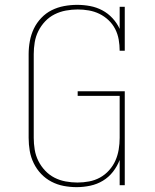

<svg xmlns="http://www.w3.org/2000/svg" viewBox="-20 -763 640 791"><path d="M296 8Q269 8 242.5 3Q216 -2 192 -14.5Q168 -27 149.5 -46.5Q131 -66 119 -90.5Q107 -115 102.5 -141.5Q98 -168 98 -195V-540Q98 -567 103 -594Q108 -621 119.5 -645Q131 -669 150 -689Q169 -709 193 -721Q217 -733 244 -738Q271 -743 298 -743Q325 -743 351.5 -738Q378 -733 401.5 -720.5Q425 -708 443.5 -688Q462 -668 473 -644V-735H494V-554H473Q473 -577 469 -600Q465 -623 454.5 -643.5Q444 -664 427 -680Q410 -696 389.5 -706Q369 -716 346 -720Q323 -724 300 -724Q276 -724 251.5 -719.5Q227 -715 205 -704Q183 -693 166 -675Q149 -657 138 -635Q127 -613 123 -588.5Q119 -564 119 -540V-195Q119 -171 123 -146.5Q127 -122 138 -100Q149 -78 166 -60Q183 -42 204.5 -31Q226 -20 250.5 -15.5Q275 -11 299 -11Q323 -11 347 -15.5Q371 -20 392 -31.5Q413 -43 429.5 -61.5Q446 -80 455.5 -101.5Q465 -123 469 -147Q473 -171 473 -195V-368H300V-387H494V0H473V-104Q463 -78 445.5 -55.5Q428 -33 404 -18.5Q380 -4 352 2Q324 8 296 8Z"/></svg>

Font: Iosevka Curly Slab ThEx
Style: Regular
Weight: 100
Width: 7
Monospace: yes
Designer: Belleve Invis
Foundry: Belleve Invis
Version: Version 11.1.0; ttfautohint (v1.8.3)